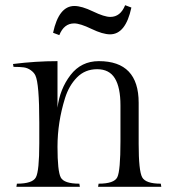

<svg xmlns="http://www.w3.org/2000/svg" viewBox="-20 -718 670 738"><path d="M201 -483V-304Q210 -376 251 -429.5Q292 -483 360 -483Q513 -483 513 -323V-165Q513 -61 526.5 -36.5Q540 -12 598 -12L600 0H357L359 -12Q419 -12 431 -37Q443 -62 443 -174V-313Q443 -382 421.5 -417Q400 -452 353.5 -452Q307 -452 276 -420.5Q245 -389 230 -341Q201 -248 201 -154Q201 -60 213.5 -36Q226 -12 285 -12L287 0H43L45 -12Q105 -12 118 -36.5Q131 -61 131 -167V-247Q131 -397 116 -428Q111 -439 98.5 -448Q86 -457 71.5 -459Q57 -461 32 -461L30 -472Q117 -483 201 -483ZM403 -586Q375 -586 331.5 -607Q288 -628 265 -628Q226 -628 208 -583L184 -592Q206 -695 266 -695Q294 -695 337.5 -674Q381 -653 404 -653Q443 -653 461 -698L485 -689Q463 -586 403 -586Z"/></svg>

Font: Gilda Display
Style: Regular
Weight: 400
Designer: Eduardo Rodriguez Tunni
Foundry: Eduardo Rodriguez Tunni
Version: Version 1.001